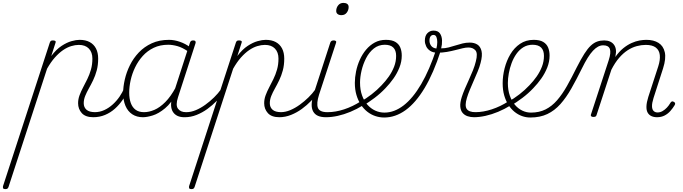

<svg xmlns="http://www.w3.org/2000/svg" viewBox="-146 -795 4728 1330"><path d="M-110 515Q-122 515 -124.5 508.5Q-127 502 -125 494L199 -500Q202 -508 206 -511.5Q210 -515 221 -515Q231 -515 236.5 -511.5Q242 -508 239 -500L209 -407Q244 -453 280.5 -477Q317 -501 349.5 -510Q382 -519 405 -519Q447 -519 475.5 -503.5Q504 -488 519 -459Q534 -430 534 -389Q534 -344 524 -307Q514 -270 499 -239Q484 -208 469 -181.5Q454 -155 444 -130Q434 -105 434 -80Q434 -52 453 -35Q472 -18 513 -18Q519 -18 522 -12.5Q525 -7 524 -0.5Q523 6 517.5 11.5Q512 17 501 17Q446 17 420.5 -11.5Q395 -40 395 -80Q395 -108 405 -135Q415 -162 429.5 -189.5Q444 -217 459 -247.5Q474 -278 484 -313Q494 -348 494 -389Q494 -433 469.5 -458.5Q445 -484 400 -484Q375 -484 347 -475.5Q319 -467 290.5 -447.5Q262 -428 234 -396.5Q206 -365 180 -319L-87 500Q-90 508 -94.5 511.5Q-99 515 -110 515Z M499 17Q490 17 486 11.5Q482 6 483.5 -0.5Q485 -7 491.5 -12.5Q498 -18 510 -18Q545 -18 576.5 -32.5Q608 -47 635 -71.5Q662 -96 682.5 -126Q703 -156 715 -186Q719 -195 726.5 -195Q734 -195 740 -189Q746 -183 742 -174Q727 -138 704 -104Q681 -70 650.5 -42.5Q620 -15 582 1Q544 17 499 17Z M844 17Q801 17 770 -3.5Q739 -24 723 -62Q707 -100 707 -151Q707 -194 718.5 -244.5Q730 -295 754 -343.5Q778 -392 815.5 -431.5Q853 -471 905 -495Q957 -519 1025 -519Q1061 -519 1100 -505.5Q1139 -492 1169 -469L1158 -438Q1117 -466 1083 -475.5Q1049 -485 1019 -485Q963 -485 919 -464Q875 -443 843 -407.5Q811 -372 790 -328.5Q769 -285 759 -239.5Q749 -194 749 -153Q749 -112 760 -81.5Q771 -51 793.5 -34.5Q816 -18 852 -18Q886 -18 923.5 -34Q961 -50 999 -88Q1037 -126 1072 -191L1080 -154Q1042 -82 997.5 -45Q953 -8 912.5 4.5Q872 17 844 17ZM1130 17Q1103 17 1083 7.5Q1063 -2 1051.5 -20.5Q1040 -39 1039 -65.5Q1038 -92 1049 -126L1170 -500Q1173 -508 1178 -511.5Q1183 -515 1193 -515Q1205 -515 1208 -508.5Q1211 -502 1208 -494L1087 -121Q1069 -66 1087 -42Q1105 -18 1142 -18Q1148 -18 1151 -12.5Q1154 -7 1153 -0.5Q1152 6 1146.5 11.5Q1141 17 1130 17Z M1134 17Q1125 17 1121 11.5Q1117 6 1118.5 -0.5Q1120 -7 1126.5 -12.5Q1133 -18 1145 -18Q1177 -18 1210.5 -32Q1244 -46 1276.5 -69.5Q1309 -93 1337 -120.5Q1365 -148 1384 -175Q1391 -185 1399 -183Q1407 -181 1410.5 -173Q1414 -165 1407 -155Q1385 -127 1355.5 -96.5Q1326 -66 1291 -40.5Q1256 -15 1216 1Q1176 17 1134 17Z M1179 515Q1167 515 1164.5 508.5Q1162 502 1164 494L1488 -500Q1491 -508 1495 -511.5Q1499 -515 1510 -515Q1520 -515 1525.5 -511.5Q1531 -508 1528 -500L1498 -407Q1533 -453 1569.5 -477Q1606 -501 1638.5 -510Q1671 -519 1694 -519Q1736 -519 1764.5 -503.5Q1793 -488 1808 -459Q1823 -430 1823 -389Q1823 -344 1813 -307Q1803 -270 1788 -239Q1773 -208 1758 -181.5Q1743 -155 1733 -130Q1723 -105 1723 -80Q1723 -52 1742 -35Q1761 -18 1802 -18Q1808 -18 1811 -12.5Q1814 -7 1813 -0.5Q1812 6 1806.5 11.5Q1801 17 1790 17Q1735 17 1709.5 -11.5Q1684 -40 1684 -80Q1684 -108 1694 -135Q1704 -162 1718.5 -189.5Q1733 -217 1748 -247.5Q1763 -278 1773 -313Q1783 -348 1783 -389Q1783 -433 1758.5 -458.5Q1734 -484 1689 -484Q1664 -484 1636 -475.5Q1608 -467 1579.5 -447.5Q1551 -428 1523 -396.5Q1495 -365 1469 -319L1202 500Q1199 508 1194.5 511.5Q1190 515 1179 515Z M1788 17Q1779 17 1775 11.5Q1771 6 1772.5 -0.5Q1774 -7 1780.5 -12.5Q1787 -18 1799 -18Q1831 -18 1864.5 -32Q1898 -46 1930.5 -69.5Q1963 -93 1991 -120.5Q2019 -148 2038 -175Q2045 -185 2053 -183Q2061 -181 2064.5 -173Q2068 -165 2061 -155Q2039 -127 2009.5 -96.5Q1980 -66 1945 -40.5Q1910 -15 1870 1Q1830 17 1788 17Z M2111 17Q2079 17 2057 7.5Q2035 -2 2023.5 -22.5Q2012 -43 2013 -73.5Q2014 -104 2027 -146L2142 -500Q2145 -508 2150.5 -511.5Q2156 -515 2166 -515Q2175 -515 2180 -511Q2185 -507 2182 -499L2064 -139Q2045 -79 2056 -48.5Q2067 -18 2122 -18Q2130 -18 2133 -12.5Q2136 -7 2135 -0.5Q2134 6 2128.5 11.5Q2123 17 2111 17ZM2219 -690Q2203 -690 2193 -697.5Q2183 -705 2183 -719Q2183 -741 2196.5 -758Q2210 -775 2233 -775Q2249 -775 2259 -768Q2269 -761 2269 -746Q2269 -725 2256 -707.5Q2243 -690 2219 -690Z M2113 17Q2104 17 2101 11.5Q2098 6 2100 -0.5Q2102 -7 2108.5 -12.5Q2115 -18 2124 -18Q2178 -18 2237.5 -37.5Q2297 -57 2353 -93Q2359 -97 2364.5 -94.5Q2370 -92 2373.5 -86.5Q2377 -81 2376 -75Q2375 -69 2368 -65Q2326 -39 2281.5 -20.5Q2237 -2 2194 7.5Q2151 17 2113 17Z M2349 -89Q2390 -112 2428 -141.5Q2466 -171 2497 -204Q2525 -233 2547.5 -265Q2570 -297 2584 -333Q2598 -369 2598 -408Q2598 -446 2578.5 -465.5Q2559 -485 2519 -485Q2510 -485 2506.5 -490Q2503 -495 2504.5 -502Q2506 -509 2512 -514Q2518 -519 2527 -519Q2569 -519 2593 -504.5Q2617 -490 2627 -465.5Q2637 -441 2637 -410Q2637 -368 2621 -327.5Q2605 -287 2579.5 -251Q2554 -215 2524 -184Q2490 -148 2449 -117Q2408 -86 2364 -60Z M2515 19Q2484 19 2454 9Q2424 -1 2398.5 -21Q2373 -41 2353.5 -70.5Q2334 -100 2323 -137.5Q2312 -175 2312 -221Q2312 -259 2320.5 -300.5Q2329 -342 2346.5 -381Q2364 -420 2390 -451Q2416 -482 2450 -500.5Q2484 -519 2527 -519Q2536 -519 2540 -514Q2544 -509 2542.5 -502Q2541 -495 2535 -490Q2529 -485 2520 -485Q2476 -485 2443.5 -459Q2411 -433 2390 -392Q2369 -351 2358.5 -306Q2348 -261 2348 -223Q2348 -173 2362 -134Q2376 -95 2400 -68.5Q2424 -42 2454 -28.5Q2484 -15 2517 -15Q2585 -15 2649.5 -64.5Q2714 -114 2771.5 -212Q2829 -310 2877 -456Q2880 -465 2886 -467.5Q2892 -470 2898 -467.5Q2904 -465 2907 -458.5Q2910 -452 2907 -443Q2857 -288 2795.5 -185.5Q2734 -83 2663.5 -32Q2593 19 2515 19Z M3138 17Q3114 17 3093 10Q3072 3 3058.5 -13Q3045 -29 3042.5 -56Q3040 -83 3053 -124Q3061 -149 3074 -179.5Q3087 -210 3102 -242.5Q3117 -275 3130 -307.5Q3143 -340 3150 -369Q3165 -426 3147.5 -446Q3130 -466 3099 -466Q3081 -466 3058 -460.5Q3035 -455 3008 -448Q2981 -441 2950 -435.5Q2919 -430 2883 -430Q2854 -430 2834.5 -442.5Q2815 -455 2806 -474.5Q2797 -494 2797 -513Q2797 -547 2814.5 -565Q2832 -583 2857 -583Q2888 -583 2901.5 -563.5Q2915 -544 2916 -515.5Q2917 -487 2910 -460Q2937 -460 2962 -466.5Q2987 -473 3010.5 -480.5Q3034 -488 3058 -494Q3082 -500 3108 -500Q3139 -500 3160.5 -486.5Q3182 -473 3189.5 -442Q3197 -411 3183 -359Q3176 -331 3163 -300Q3150 -269 3136 -237Q3122 -205 3109 -174Q3096 -143 3088 -116Q3072 -63 3087 -40.5Q3102 -18 3148 -18Q3156 -18 3159.5 -12.5Q3163 -7 3162 -0.5Q3161 6 3155 11.5Q3149 17 3138 17ZM2877 -459Q2883 -482 2883 -503.5Q2883 -525 2877 -539Q2871 -553 2857 -553Q2844 -553 2836.5 -543Q2829 -533 2829 -513Q2829 -494 2840.5 -478Q2852 -462 2877 -459Z M3136 17Q3127 17 3124 11.5Q3121 6 3123 -0.5Q3125 -7 3131.5 -12.5Q3138 -18 3147 -18Q3201 -18 3260.5 -37.5Q3320 -57 3376 -93Q3382 -97 3387.5 -94.5Q3393 -92 3396.5 -86.5Q3400 -81 3399 -75Q3398 -69 3391 -65Q3349 -39 3304.5 -20.5Q3260 -2 3217 7.5Q3174 17 3136 17Z M3373 -89Q3414 -112 3452 -141.5Q3490 -171 3521 -204Q3549 -233 3571.5 -265Q3594 -297 3608 -333Q3622 -369 3622 -408Q3622 -446 3602.5 -465.5Q3583 -485 3543 -485Q3534 -485 3530.5 -490Q3527 -495 3528.5 -502Q3530 -509 3536 -514Q3542 -519 3551 -519Q3593 -519 3617 -504.5Q3641 -490 3651 -465.5Q3661 -441 3661 -410Q3661 -368 3645 -327.5Q3629 -287 3603.5 -251Q3578 -215 3548 -184Q3514 -148 3473 -117Q3432 -86 3388 -60Z M3527 19Q3498 19 3470 9Q3442 -1 3418 -20.5Q3394 -40 3375.5 -69Q3357 -98 3346.5 -135Q3336 -172 3336 -218Q3336 -269 3349.5 -322Q3363 -375 3389.5 -419.5Q3416 -464 3456.5 -491.5Q3497 -519 3551 -519Q3560 -519 3564 -514Q3568 -509 3566.5 -502Q3565 -495 3559 -490Q3553 -485 3544 -485Q3508 -485 3480 -468Q3452 -451 3431.5 -422Q3411 -393 3398 -358Q3385 -323 3378.5 -287Q3372 -251 3372 -220Q3372 -171 3385.5 -132.5Q3399 -94 3421.5 -68Q3444 -42 3472.5 -28.5Q3501 -15 3532 -15Q3589 -15 3633 -37Q3677 -59 3713 -100.5Q3749 -142 3781.5 -199.5Q3814 -257 3849 -328Q3878 -385 3901.5 -422Q3925 -459 3946.5 -479Q3968 -499 3990.5 -507Q4013 -515 4039 -515Q4048 -515 4052 -510Q4056 -505 4054.5 -498Q4053 -491 4047 -486Q4041 -481 4032 -481Q4014 -481 3997 -472Q3980 -463 3962 -444Q3944 -425 3925 -394.5Q3906 -364 3885 -321Q3847 -244 3811.5 -181.5Q3776 -119 3736 -74Q3696 -29 3645.5 -5Q3595 19 3527 19Z M3964 15Q3955 15 3950 11Q3945 7 3947 0L4070 -376Q4088 -431 4078.5 -456Q4069 -481 4034 -481Q4027 -481 4024 -486Q4021 -491 4021.5 -498Q4022 -505 4027 -510Q4032 -515 4039 -515Q4062 -515 4079 -507.5Q4096 -500 4106.5 -486Q4117 -472 4120 -453Q4123 -434 4118 -410L4116 -400Q4143 -438 4171.5 -461Q4200 -484 4229 -497Q4258 -510 4284 -514.5Q4310 -519 4332 -519Q4382 -519 4415.5 -498Q4449 -477 4459 -433.5Q4469 -390 4447 -321L4381 -116Q4370 -81 4370.5 -59Q4371 -37 4381.5 -26.5Q4392 -16 4409 -16Q4427 -16 4443.5 -25.5Q4460 -35 4474 -50Q4488 -65 4497 -81Q4500 -87 4506 -91Q4512 -95 4521 -90Q4529 -86 4530.5 -80Q4532 -74 4527 -66Q4515 -46 4498 -26.5Q4481 -7 4458 5Q4435 17 4405 17Q4383 17 4366 9Q4349 1 4340 -15.5Q4331 -32 4332 -59Q4333 -86 4345 -124L4414 -336Q4428 -380 4424.5 -413.5Q4421 -447 4397 -465.5Q4373 -484 4327 -484Q4297 -484 4265 -475.5Q4233 -467 4202 -447Q4171 -427 4142.5 -394Q4114 -361 4089 -312L3987 0Q3985 8 3980.5 11.5Q3976 15 3964 15Z"/></svg>

Font: Playwrite RO Thin
Style: Regular
Weight: 250
Version: Version 1.002